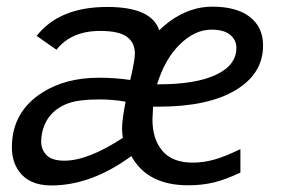

<svg xmlns="http://www.w3.org/2000/svg" viewBox="-20 -548 861 583"><path d="M462.9 -292Q574.2 -292 636 -321Q697.8 -350.1 697.8 -402.8Q697.8 -426.3 679 -442.1Q660.2 -458 622.1 -458Q571.8 -458 526.1 -413.3Q480.5 -368.7 457 -292ZM175.8 -60.1Q247.1 -60.1 353 -129.4Q350.6 -145.5 350.6 -157.2Q350.6 -183.6 361.3 -239.3Q322.3 -246.1 281.2 -246.1Q219.7 -246.1 187.5 -234.4Q155.3 -222.7 135.3 -200.4Q115.2 -178.2 107.9 -145Q105 -130.4 105 -118.7Q105 -93.8 121.3 -76.9Q137.7 -60.1 175.8 -60.1ZM135.7 15.1Q67.4 15.1 36.6 -29.3Q16.1 -58.6 16.1 -100.6Q16.1 -208 107.9 -266.6Q178.7 -312 280.8 -312Q329.1 -312 375.5 -305.2Q389.6 -365.2 389.6 -385.3Q389.6 -418 365.7 -436Q341.8 -454.1 283.7 -454.1Q196.8 -454.1 151.4 -397L91.3 -439Q160.2 -526.9 305.7 -526.9Q440.4 -526.9 463.4 -456.1Q478 -470.2 494.1 -482.4Q556.6 -527.8 624 -527.8Q698.7 -527.8 738.8 -496.6Q778.8 -465.3 778.8 -409.7Q778.8 -324.2 695.3 -274.2Q611.8 -224.1 460.9 -224.1H444.8L442.9 -185.1Q442.9 -126 472.9 -90.1Q502.9 -54.2 565.9 -54.2Q596.7 -54.2 629.2 -63Q661.6 -71.8 710 -95.2V-23.9Q664.1 -2.4 628.9 6.1Q593.8 14.6 551.3 14.6Q427.2 14.6 378.9 -74.2Q257.3 15.1 135.7 15.1Z"/></svg>

Font: Cadman
Style: Italic
Weight: 400
Italic angle: -12°
Designer: Paul James MIller
Foundry: High-Logic / Made with FontCreator
Version: Version 2.114;March 28, 2021;FontCreator 13.0.0.2683 64-bit